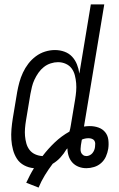

<svg xmlns="http://www.w3.org/2000/svg" viewBox="-20 -755 540 871"><path d="M155 96 99 74Q107 57 115.5 40.5Q124 24 134 8Q110 6 89.5 -5Q69 -16 57 -34.5Q45 -53 39 -75.5Q33 -98 31.5 -121.5Q30 -145 32 -169Q34 -193 38 -218L58 -338Q62 -360 68 -382Q74 -404 84 -425.5Q94 -447 108.5 -466Q123 -485 142.5 -499.5Q162 -514 184.5 -521Q207 -528 229 -528Q252 -528 272.5 -520.5Q293 -513 307 -498Q321 -483 329 -463Q337 -443 340 -421L392 -735H453L361 -181Q368 -182 374.5 -182.5Q381 -183 387 -183Q408 -183 426.5 -176.5Q445 -170 457 -155.5Q469 -141 471.5 -120.5Q474 -100 471 -80Q468 -62 460.5 -45Q453 -28 439 -15.5Q425 -3 407 2.5Q389 8 372 8Q353 8 336.5 1.5Q320 -5 308.5 -17.5Q297 -30 291.5 -47Q286 -64 286 -82Q285 -81 283.5 -79.5Q282 -78 281 -77Q270 -58 254.5 -41Q239 -24 219 -12Q200 13 183.5 40Q167 67 155 96ZM173 -47Q198 -80 228.5 -109Q259 -138 295 -158Q297 -165 298.5 -171.5Q300 -178 301 -185L321 -305Q324 -323 325.5 -341.5Q327 -360 325.5 -378Q324 -396 319.5 -413.5Q315 -431 305 -444.5Q295 -458 278.5 -465.5Q262 -473 243 -473Q227 -473 210 -467.5Q193 -462 179 -451Q165 -440 154.5 -425Q144 -410 136.5 -394Q129 -378 125 -361.5Q121 -345 118 -329L98 -209Q95 -191 93.5 -173Q92 -155 93.5 -138Q95 -121 99.5 -104.5Q104 -88 114 -75Q124 -62 139.5 -55Q155 -48 173 -47ZM372 -47Q379 -47 386.5 -50.5Q394 -54 399 -60Q404 -66 407 -73Q410 -80 411 -88Q412 -96 412 -103.5Q412 -111 408 -117Q404 -123 396.5 -125.5Q389 -128 382 -128Q374 -128 366.5 -126.5Q359 -125 352 -122L351 -120Q350 -114 349 -108Q348 -102 347 -96Q346 -88 345.5 -79.5Q345 -71 347.5 -64Q350 -57 356.5 -52Q363 -47 372 -47Z"/></svg>

Font: Iosevka SS04 Light
Style: Italic
Weight: 300
Italic angle: -9°
Monospace: yes
Designer: Belleve Invis
Foundry: Belleve Invis
Version: Version 19.0.0; ttfautohint (v1.8.4)